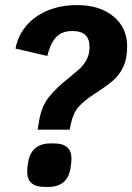

<svg xmlns="http://www.w3.org/2000/svg" viewBox="-20 -729 520 755"><path d="M133 -249Q142 -308 170.5 -345Q199 -382 250 -422Q281 -447 296.5 -462Q312 -477 322 -497.5Q332 -518 332 -545Q332 -576 315.5 -591.5Q299 -607 264 -607Q222 -607 199.5 -581.5Q177 -556 166 -509L41 -538Q50 -587 82 -626Q114 -665 166 -687Q218 -709 284 -709Q372 -709 426 -664.5Q480 -620 480 -547Q480 -498 464.5 -465.5Q449 -433 423 -411Q397 -389 349 -358Q309 -332 288 -307.5Q267 -283 258 -239L254 -219H128ZM87 -54Q87 -68 90 -87Q101 -165 179 -165H193Q261 -165 261 -105Q261 -92 258 -72Q248 6 169 6H155Q87 6 87 -54Z"/></svg>

Font: Krub
Style: Bold Italic
Weight: 700
Italic angle: -8°
Designer: Ekaluck Peanpanawate
Foundry: Cadson Demak Co.,Ltd.
Version: Version 1.000; ttfautohint (v1.6)